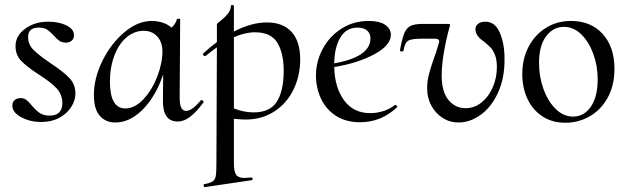

<svg xmlns="http://www.w3.org/2000/svg" viewBox="-20 -484 2540 779"><path d="M30 -54Q30 -70 39.5 -78Q49 -86 64 -86Q77 -86 87 -78.5Q97 -71 109 -56Q127 -35 142 -25Q157 -15 182 -15Q233 -15 233 -67Q232 -103 208 -127.5Q184 -152 137 -182Q89 -213 66 -237Q43 -261 43 -297Q43 -339 82 -367.5Q121 -396 175 -396Q219 -396 249.5 -381Q280 -366 280 -342Q281 -328 271.5 -319.5Q262 -311 248 -311Q232 -311 221.5 -318Q211 -325 199 -339Q183 -356 171 -364Q159 -372 137 -372Q94 -372 94 -334Q94 -303 117 -280.5Q140 -258 186 -227Q236 -194 261 -168Q286 -142 286 -105Q286 -77 269 -50Q252 -23 220.5 -6Q189 11 147 11Q103 11 67 -8Q31 -27 30 -54Z M798 -78Q801 -78 804 -74.5Q807 -71 806 -69Q777 -30 752 -10.5Q727 9 701 9Q640 9 641 -76L642 -182Q612 -93 559.5 -40Q507 13 448 13Q409 13 385 -14Q361 -41 361 -98Q361 -167 395.5 -237Q430 -307 484.5 -353Q539 -399 596 -399Q617 -399 638.5 -392.5Q660 -386 676 -372Q692 -386 698 -406Q698 -408 703 -408Q713 -408 711 -405L709 -89Q708 -34 735 -34Q759 -34 795 -77Q796 -78 798 -78ZM563 -359Q525 -359 493.5 -332.5Q462 -306 444 -258.5Q426 -211 426 -151Q427 -44 488 -44Q527 -44 562 -81.5Q597 -119 618 -173.5Q639 -228 639 -275Q639 -313 618 -336Q597 -359 563 -359Z M929 -2V178Q929 212 938 225Q947 238 972 238Q979 238 999 236Q1003 235 1004.5 240.5Q1006 246 1002 247L812 275Q808 276 806.5 270Q805 264 809 263Q832 259 842 252.5Q852 246 855 232Q858 218 858 185L860 -292Q830 -270 814 -257L812 -256Q808 -256 805 -260.5Q802 -265 804 -267Q840 -299 860 -313V-386Q860 -388 876 -400.5Q892 -413 904 -427.5Q916 -442 917 -460Q917 -464 923 -463.5Q929 -463 929 -459V-356Q1000 -393 1063 -393Q1128 -393 1163 -354.5Q1198 -316 1198 -243Q1198 -176 1170.5 -120Q1143 -64 1092.5 -31.5Q1042 1 977 1Q956 1 929 -2ZM929 -333V-44Q969 -28 1009 -28Q1076 -28 1103.5 -72Q1131 -116 1131 -197Q1131 -269 1105 -311Q1079 -353 1015 -353Q974 -353 929 -333Z M1584 -58Q1587 -58 1590 -55Q1593 -52 1591 -49Q1527 12 1441 12Q1383 12 1342.5 -14.5Q1302 -41 1282 -84.5Q1262 -128 1262 -178Q1262 -234 1289 -285Q1316 -336 1365 -367.5Q1414 -399 1476 -399Q1518 -399 1541 -384.5Q1564 -370 1566 -345Q1567 -301 1500 -264.5Q1433 -228 1336 -212Q1338 -129 1376 -77Q1414 -25 1482 -25Q1508 -25 1534.5 -33Q1561 -41 1582 -58ZM1336 -227Q1483 -253 1483 -328Q1483 -349 1469 -360.5Q1455 -372 1430 -372Q1385 -372 1361 -332Q1337 -292 1336 -227Z M1713 -126Q1713 -153 1719.5 -179.5Q1726 -206 1740 -246Q1751 -274 1758 -301Q1762 -313 1762 -316Q1762 -327 1746 -327H1689Q1648 -327 1635 -318Q1622 -309 1617 -279Q1617 -275 1610 -275Q1602 -275 1603 -282Q1612 -329 1620.5 -349.5Q1629 -370 1645 -378.5Q1661 -387 1695 -387H1794Q1804 -387 1805.5 -385Q1807 -383 1804 -375Q1772 -256 1772 -177Q1772 -112 1799.5 -78.5Q1827 -45 1869 -45Q1905 -45 1934 -68.5Q1963 -92 1979.5 -130.5Q1996 -169 1996 -212Q1996 -241 1988.5 -260.5Q1981 -280 1971 -290.5Q1961 -301 1944 -315Q1909 -338 1909 -365Q1909 -380 1920.5 -388Q1932 -396 1949 -396Q1989 -396 2008 -351Q2027 -306 2027 -247Q2028 -169 2001.5 -110Q1975 -51 1931.5 -19Q1888 13 1840 13Q1805 13 1776 -5.5Q1747 -24 1730 -55.5Q1713 -87 1713 -126Z M2099 -183Q2099 -245 2124.5 -294Q2150 -343 2195 -371Q2240 -399 2297 -399Q2377 -399 2425 -346.5Q2473 -294 2473 -205Q2473 -137 2445.5 -87.5Q2418 -38 2372.5 -12Q2327 14 2274 14Q2220 14 2180.5 -12Q2141 -38 2120 -83Q2099 -128 2099 -183ZM2405 -162Q2405 -217 2387 -266Q2369 -315 2338 -345Q2307 -375 2268 -375Q2224 -375 2195.5 -336.5Q2167 -298 2167 -228Q2167 -173 2185 -123Q2203 -73 2234.5 -42Q2266 -11 2305 -11Q2350 -11 2377.5 -51.5Q2405 -92 2405 -162Z"/></svg>

Font: Cormorant Upright Medium
Style: Regular
Weight: 500
Designer: Christian Thalmann (Catharsis Fonts)
Foundry: Catharsis Fonts
Version: Version 3.302